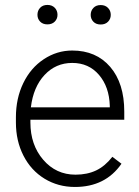

<svg xmlns="http://www.w3.org/2000/svg" viewBox="-20 -741 557 771"><path d="M43.9 0ZM280.8 9.8Q213.4 9.8 158.9 -23.4Q104.5 -56.6 74.2 -116Q43.9 -175.3 43.9 -249V-270Q43.9 -346.2 73.5 -407.2Q103 -468.3 155.8 -503.2Q208.5 -538.1 270 -538.1Q366.2 -538.1 422.6 -472.4Q479 -406.7 479 -293V-260.3H102.1V-249Q102.1 -159.2 153.6 -99.4Q205.1 -39.6 283.2 -39.6Q330.1 -39.6 366 -56.6Q401.9 -73.7 431.2 -111.3L467.8 -83.5Q403.3 9.8 280.8 9.8ZM270 -488.3Q204.1 -488.3 158.9 -439.9Q113.8 -391.6 104 -310.1H420.9V-316.4Q418.5 -392.6 377.4 -440.4Q336.4 -488.3 270 -488.3ZM130.4 -681.6Q130.4 -698.2 141.1 -709.7Q151.9 -721.2 170.4 -721.2Q189 -721.2 200 -709.7Q210.9 -698.2 210.9 -681.6Q210.9 -665.5 200 -654.3Q189 -643.1 170.4 -643.1Q151.9 -643.1 141.1 -654.3Q130.4 -665.5 130.4 -681.6ZM344.2 -681.2Q344.2 -697.8 355 -709.2Q365.7 -720.7 384.3 -720.7Q402.8 -720.7 413.8 -709.2Q424.8 -697.8 424.8 -681.2Q424.8 -665 413.8 -653.8Q402.8 -642.6 384.3 -642.6Q365.7 -642.6 355 -653.8Q344.2 -665 344.2 -681.2Z"/></svg>

Font: Roboto Light
Style: Regular
Weight: 300
Designer: Google
Version: Version 2.134; 2016; ttfautohint (v1.6)